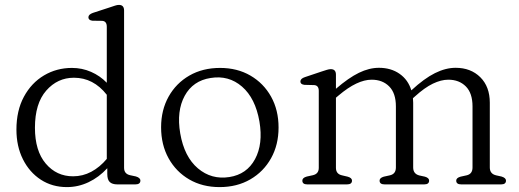

<svg xmlns="http://www.w3.org/2000/svg" viewBox="-20 -752 2118 783"><path d="M47 -223.5Q47 -301 77.5 -357.5Q108 -414 159.5 -444.5Q211 -475 273.5 -475Q314.5 -475 351.2 -459Q388 -443 415.5 -414.5V-643Q415.5 -665.5 397 -667L357 -667.5Q340.5 -669.5 340.5 -681.5Q340.5 -693 359 -699.5L428 -722Q440 -726 449 -729Q458 -732 465 -732Q486 -732 486 -709V-67.5Q486 -43 510.5 -37.5L534 -32.5Q552.5 -27 552.5 -15.5Q552.5 0 532 0H459Q437.5 0 427.5 -9.8Q417.5 -19.5 417.5 -42.5V-66Q383.5 -29 341.2 -9Q299 11 253 11Q193 11 146.5 -19.2Q100 -49.5 73.5 -102.5Q47 -155.5 47 -223.5ZM122.5 -231Q122.5 -137 166.5 -85Q210.5 -33 278 -33Q317.5 -33 352.2 -51.5Q387 -70 415.5 -104V-365.5Q361 -435 281.5 -435Q214.5 -435 168.5 -382.5Q122.5 -330 122.5 -231Z M877.5 -475Q947.5 -475 1001.2 -443.8Q1055 -412.5 1085.5 -357.8Q1116 -303 1116 -232Q1116 -161.5 1085.5 -106.8Q1055 -52 1000.8 -20.5Q946.5 11 875.5 11Q805.5 11 751.8 -20.2Q698 -51.5 667.5 -106.5Q637 -161.5 637 -233Q637 -303 667.5 -357.8Q698 -412.5 752.2 -443.8Q806.5 -475 877.5 -475ZM915.5 -30Q986.5 -41 1020 -103Q1053.5 -165 1038 -256.5Q1021.5 -351.5 967 -398.8Q912.5 -446 839 -434Q767 -423 733.2 -361.2Q699.5 -299.5 715 -208Q731.5 -112.5 787 -65.5Q842.5 -18.5 915.5 -30Z M1350 -447.5V-390Q1401.5 -434.5 1443.5 -455Q1485.5 -475.5 1525.5 -475.5Q1574.5 -475.5 1609.5 -451Q1644.5 -426.5 1657.5 -383.5Q1710 -432 1753.8 -453.8Q1797.5 -475.5 1838 -475.5Q1900 -475.5 1938.8 -437Q1977.5 -398.5 1977.5 -333V-69Q1977.5 -43 2003 -37L2025.5 -32Q2043.5 -26.5 2043.5 -15.5Q2043.5 0 2023.5 0H1861Q1840.5 0 1840.5 -15.5Q1840.5 -26.5 1858 -31.5L1883 -37Q1907 -42.5 1907 -69V-318Q1907 -372 1879.8 -399.5Q1852.5 -427 1808 -427Q1779 -427 1745.2 -410.8Q1711.5 -394.5 1672.5 -359L1664 -351.5Q1665 -342.5 1665 -333V-69Q1665 -43 1690 -36.5L1713 -31.5Q1730 -26.5 1730 -15.5Q1730 0 1710 0H1548.5Q1528 0 1528 -15.5Q1528 -26.5 1545 -31.5L1570 -37Q1594.5 -42.5 1594.5 -69V-318Q1594.5 -372 1567.2 -399.5Q1540 -427 1495.5 -427Q1466.5 -427 1433 -411.2Q1399.5 -395.5 1360 -362L1350 -353.5V-67.5Q1350 -42.5 1374.5 -37L1398 -31.5Q1415.5 -26.5 1415.5 -15.5Q1415.5 0 1395 0H1233Q1213 0 1213 -15.5Q1213 -27 1231 -32L1256 -37.5Q1280 -43 1280 -67.5V-381.5Q1280 -403.5 1261.5 -405L1221.5 -406Q1205 -408 1205 -419.5Q1205 -431.5 1223.5 -437.5L1292 -460.5Q1304 -464.5 1313 -467.2Q1322 -470 1329 -470Q1350 -470 1350 -447.5Z"/></svg>

Font: Fraunces 9pt S050 Light
Style: Regular
Weight: 300
Version: Version 1.000; ttfautohint (v1.8.3)